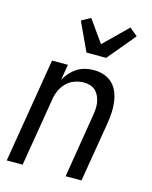

<svg xmlns="http://www.w3.org/2000/svg" viewBox="-116 -847 732 923"><g transform="rotate(15 250.0 -385.5)"><path d="M8 0 94 -520H173L160 -442Q170 -461 185 -477.5Q200 -494 218.5 -506Q237 -518 258.5 -523Q280 -528 300 -528Q327 -528 351 -520Q375 -512 393 -495Q411 -478 420.5 -454.5Q430 -431 433.5 -405.5Q437 -380 435.5 -353.5Q434 -327 430 -301L380 0H301L352 -312Q355 -329 356.5 -346Q358 -363 355.5 -379.5Q353 -396 346.5 -411Q340 -426 329 -437Q318 -448 302.5 -453Q287 -458 270 -458Q247 -458 223.5 -449.5Q200 -441 182.5 -423Q165 -405 155.5 -382.5Q146 -360 143 -337L87 0ZM244 -600 178 -742 223 -767 301 -657 417 -771 457 -738 342 -600Z"/></g></svg>

Font: Iosevka Term Oblique
Style: Regular
Weight: 400
Italic angle: -9°
Monospace: yes
Designer: Belleve Invis
Foundry: Belleve Invis
Version: Version 31.4.0